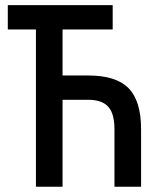

<svg xmlns="http://www.w3.org/2000/svg" viewBox="-20 -713 626 733"><path d="M417 0V-219.7Q417 -278.8 393.3 -305.4Q369.6 -332 317.4 -332H218.8V0H117.2V-600.6H9.8V-693.4H410.2V-600.6H218.8V-424.8H317.4Q423.3 -424.8 470.9 -376.2Q518.6 -327.6 518.6 -219.7V0Z"/></svg>

Font: Cascadia Mono PL
Style: Regular
Weight: 400
Monospace: yes
Designer: Aaron Bell
Foundry: Saja Typeworks
Version: Version 2404.023; ttfautohint (v1.8.4)